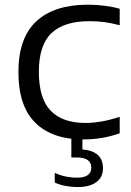

<svg xmlns="http://www.w3.org/2000/svg" viewBox="-20 -570 545 798"><path d="M326.5 9.5Q197 9.5 126.8 -59.8Q56.5 -129 56.5 -270.5Q56.5 -412 130.8 -481.2Q205 -550.5 345.5 -550.5Q380.5 -550.5 414.2 -546.2Q448 -542 477.5 -533.5V-465Q446.5 -473.5 416.2 -477.8Q386 -482 351.5 -482Q246 -482 193.8 -432.2Q141.5 -382.5 141.5 -272Q141.5 -160 191 -109.5Q240.5 -59 334.5 -59Q366 -59 400.2 -64.8Q434.5 -70.5 477.5 -84.5V-16Q406 9.5 326.5 9.5ZM301.5 207.5Q277 207.5 251.2 202.5Q225.5 197.5 207.5 188.5V148.5Q230.5 159 254 163.8Q277.5 168.5 299 168.5Q359.5 168.5 359.5 126.5Q359.5 84.5 298.5 84.5H276.5V-10H322.5V51Q408 58.5 408 129Q408 167 380.2 187.2Q352.5 207.5 301.5 207.5Z"/></svg>

Font: Encode Sans Expanded
Style: Regular
Weight: 400
Width: 7
Designer: Multiple Designers
Foundry: Impallari Type
Version: Version 3.000; ttfautohint (v1.8.3) -l 8 -r 50 -G 200 -x 14 